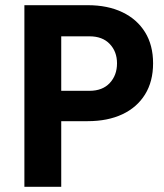

<svg xmlns="http://www.w3.org/2000/svg" viewBox="-20 -720 633 740"><path d="M74 0V-700H318Q395 -700 451.5 -673Q508 -646 539 -596Q570 -546 570 -476Q570 -406 539 -356Q508 -306 451.5 -279.5Q395 -253 318 -253H140V-370H325Q375 -370 403 -400Q431 -430 431 -476Q431 -521 403 -550.5Q375 -580 325 -580H157L216 -634V0Z"/></svg>

Font: SUSE Thin
Style: Bold
Weight: 700
Version: Version 1.000